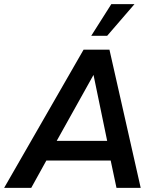

<svg xmlns="http://www.w3.org/2000/svg" viewBox="-41 -908 764 928"><path d="M522 0 494 -132H183L110 0H-21L363 -668H488L639 0ZM411 -546 233 -227H477ZM400 -735 497 -888H609L477 -735Z"/></svg>

Font: Celebes SemiBold
Style: Italic
Weight: 600
Italic angle: -10°
Designer: Anugrah Pasau
Foundry: Lafontype
Version: Version 1.000; ttfautohint (v1.8.4)